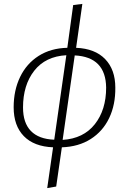

<svg xmlns="http://www.w3.org/2000/svg" viewBox="-20 -761 661 984"><path d="M297 -6 268 195 222 203 252 -6Q154 -10 102 -63.5Q50 -117 50 -211Q50 -298 83 -366.5Q116 -435 178 -474.5Q240 -514 325 -516L355 -735L402 -741L370 -516Q467 -512 519 -458Q571 -404 571 -312Q572 -224 539.5 -156Q507 -88 445 -48.5Q383 -9 297 -6ZM320 -478Q213 -472 155.5 -398.5Q98 -325 98 -210Q98 -131 138.5 -89.5Q179 -48 258 -45ZM524 -312Q522 -469 363 -477L301 -44Q408 -51 466 -124.5Q524 -198 524 -312Z"/></svg>

Font: Fira Sans ExtraLight
Style: Italic
Weight: 275
Italic angle: -8°
Designer: Carrois Corporate & Edenspiekermann AG
Foundry: Carrois Corporate GbR & Edenspiekermann AG
Version: Version 4.203